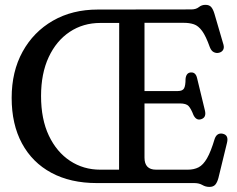

<svg xmlns="http://www.w3.org/2000/svg" viewBox="-20 -738 954 774"><path d="M374 -699.5 751 -700Q770 -700 781.5 -709.2Q793 -718.5 808 -718.5Q823.5 -718.5 831.2 -709.8Q839 -701 844.5 -682.5L881 -557.5Q884.5 -544 878.5 -535.5Q872.5 -527 861 -525Q851.5 -523 841.8 -527.8Q832 -532.5 826 -547.5Q810 -592.5 794.8 -613.2Q779.5 -634 761.8 -640Q744 -646 721 -646H562.5V-371H697Q716 -371 722 -381.8Q728 -392.5 728 -420Q730.5 -444.5 749 -446Q769 -447.5 774.5 -423L806 -293Q813 -264.5 791 -257.5Q771.5 -251 760 -274Q750 -300 740.2 -310.5Q730.5 -321 705 -321H562.5V-102.5Q562.5 -54 609 -54H737Q762 -54 780.5 -63.5Q799 -73 814.5 -99.8Q830 -126.5 845.5 -178.5Q854.5 -203.5 877.5 -199Q903 -193.5 895 -162L860.5 -20.5Q855.5 -2 847.5 6.8Q839.5 15.5 824 15.5Q809 15.5 795.8 7.8Q782.5 0 763 0H370.5Q264 0 187 -41.5Q110 -83 68.5 -160Q27 -237 27 -343.5Q27 -449.5 71 -529.5Q115 -609.5 193.2 -654.5Q271.5 -699.5 374 -699.5ZM145.5 -351Q145.5 -257.5 177 -191.2Q208.5 -125 262.5 -89.5Q316.5 -54 384 -54H460L460.5 -645.5H384.5Q315 -645.5 261 -609.5Q207 -573.5 176.2 -507.5Q145.5 -441.5 145.5 -351Z"/></svg>

Font: Fraunces 144pt SuperSoft
Style: Regular
Weight: 400
Version: Version 1.000;[b76b70a41]